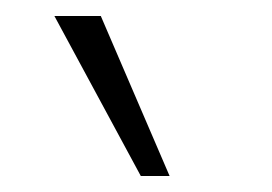

<svg xmlns="http://www.w3.org/2000/svg" viewBox="-20 -769 340 240"><path d="M192 -549H156L48 -749H106Z"/></svg>

Font: Iunito ExtraLight
Style: Italic
Weight: 200
Italic angle: -4.541°
Designer: Vernon Adams
Foundry: Vernon Adams
Version: Version 2.001;November 30, 2019;FontCreator 12.0.0.2547 64-b